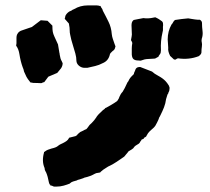

<svg xmlns="http://www.w3.org/2000/svg" viewBox="-20 -678 778 711"><path d="M408 -506 407 -505Q406 -494 397 -489L389 -481Q388 -479 387 -477Q386 -475 386 -473Q380 -452 360 -444Q347 -437 332.5 -433.5Q318 -430 304 -427H290Q280 -428 272 -435Q264 -442 263 -452Q263 -466 259 -480Q255 -494 251 -507Q249 -513 247.5 -519Q246 -525 244 -531Q242 -541 240 -549Q238 -557 238 -567Q238 -572 237.5 -576Q237 -580 236 -585Q236 -587 235.5 -588.5Q235 -590 235 -591L220 -608V-611Q221 -612 221 -613Q221 -616 222 -619Q226 -628 236 -635Q239 -636 245 -639Q248 -642 254 -644Q277 -658 305 -658H338Q341 -658 343 -657.5Q345 -657 346 -657Q347 -656 350 -656H352L355 -650Q357 -648 359 -644L361 -638Q366 -628 371.5 -618Q377 -608 382 -597Q387 -587 390 -575.5Q393 -564 394 -551Q395 -542 398 -533.5Q401 -525 404 -516Q405 -514 405.5 -512Q406 -510 407 -508ZM584 -585Q583 -578 583.5 -571.5Q584 -565 582 -559Q578 -542 576.5 -525.5Q575 -509 576 -492Q576 -488 575 -483Q574 -479 571 -475.5Q568 -472 566 -467Q562 -466 559.5 -464Q557 -462 553 -461Q540 -460 527.5 -459.5Q515 -459 503 -454Q500 -453 497.5 -453.5Q495 -454 492 -454Q481 -454 475 -458.5Q469 -463 468 -476V-499Q468 -504 468.5 -508.5Q469 -513 470 -519Q469 -521 468 -524Q467 -527 465 -529Q466 -536 467.5 -543Q469 -550 468 -558Q468 -565 467.5 -571.5Q467 -578 467 -584Q467 -590 468.5 -595Q470 -600 475 -604Q483 -606 492.5 -607.5Q502 -609 511 -611Q517 -610 520.5 -610Q524 -610 528 -610Q536 -610 555 -614Q562 -611 568.5 -607Q575 -603 580 -599Q583 -596 583.5 -592.5Q584 -589 584 -585ZM728 -593Q728 -578 730 -563Q732 -548 727 -534Q727 -531 726.5 -528.5Q726 -526 727 -523Q729 -514 727.5 -505Q726 -496 726 -486Q727 -478 716 -470Q680 -456 639 -462Q635 -461 632 -458.5Q629 -456 624 -458Q621 -461 617 -464.5Q613 -468 610 -471Q606 -479 604 -486.5Q602 -494 603 -501Q603 -509 602 -517Q601 -525 601 -532Q601 -562 615 -587Q619 -591 621 -595.5Q623 -600 628 -604Q640 -606 652.5 -607.5Q665 -609 677 -610Q683 -609 689 -608Q695 -607 702 -606Q707 -605 711.5 -605Q716 -605 720 -605Q728 -600 728 -593ZM212 -444Q212 -434 206 -425L192 -408L159 -394L144 -374L141 -373H139Q136 -370 132 -370Q132 -370 121.5 -370.5Q111 -371 103 -371L92 -373L91 -375Q82 -386 78 -393.5Q74 -401 69 -413Q68 -418 67 -421.5Q66 -425 64 -429Q60 -440 57 -452Q54 -464 52 -477Q49 -496 41 -507L40 -508V-511Q41 -514 41 -517.5Q41 -521 41 -524Q41 -532 41 -538Q41 -544 43 -550L44 -551Q46 -556 49.5 -559Q53 -562 57 -564Q73 -569 86 -574L98 -578L131 -603L156 -601L174 -583V-582Q174 -568 175.5 -560Q177 -552 181.5 -542.5Q186 -533 195 -513V-512L200 -482Q201 -480 201 -476Q202 -472 202.5 -469Q203 -466 204 -462Q206 -455 209 -451Q209 -448 212 -445ZM608 -352Q608 -347 607 -343Q606 -339 604 -336Q604 -335 603.5 -334.5Q603 -334 603 -332Q600 -329 599 -324Q598 -321 597 -317.5Q596 -314 595 -311Q593 -295 587.5 -281Q582 -267 575 -253Q574 -252 573 -249Q572 -246 570 -244Q567 -234 561 -223L555 -212L550 -206Q542 -199 535 -192.5Q528 -186 523 -176Q522 -172 518.5 -170.5Q515 -169 513 -167L512 -164Q506 -162 504 -161V-160Q502 -156 499 -153Q498 -149 494 -146Q490 -143 486 -141Q484 -140 482 -138.5Q480 -137 478 -135Q474 -128 467.5 -124.5Q461 -121 455 -117V-116L440 -98Q437 -96 433.5 -93.5Q430 -91 427 -89Q419 -83 411.5 -78.5Q404 -74 396 -69Q387 -65 380 -61Q373 -57 366 -52Q364 -51 361.5 -49Q359 -47 357 -45Q353 -43 352 -40H351L350 -39Q346 -39 344 -38Q338 -38 332 -35Q315 -25 292 -20Q289 -18 285 -17Q281 -16 276 -14Q274 -13 270.5 -12.5Q267 -12 265 -10Q258 -8 251 -6Q244 -4 239 1L238 2Q228 6 215.5 9.5Q203 13 189 13H181Q178 13 173 10Q171 10 170 9H167L166 7Q166 5 164 5Q163 3 162 0.5Q161 -2 161 -3Q159 -14 156.5 -23Q154 -32 151 -39Q149 -42 148 -44.5Q147 -47 146 -49Q146 -51 145.5 -53Q145 -55 145 -56Q134 -81 143 -113V-115L145 -116Q151 -121 157.5 -123.5Q164 -126 171 -128Q189 -132 195 -138Q200 -142 204.5 -144Q209 -146 213 -148Q221 -152 226.5 -156Q232 -160 235 -166L236 -168L260 -174Q262 -176 265 -177Q267 -181 270.5 -183.5Q274 -186 277 -189Q282 -191 285.5 -193Q289 -195 293 -197Q296 -198 300 -200Q303 -203 305 -206Q311 -216 320 -223Q325 -228 329 -233Q333 -238 337 -244L338 -246Q343 -253 349 -258.5Q355 -264 361 -270Q364 -272 366.5 -274Q369 -276 370 -278L373 -279Q382 -284 392.5 -290Q403 -296 414 -304Q414 -305 416 -307Q421 -314 422 -319Q424 -324 427 -329Q430 -334 434 -338Q436 -342 438 -345Q440 -348 442 -352L452 -373Q454 -375 455.5 -377.5Q457 -380 458 -383Q462 -390 467 -395Q472 -400 476 -404V-407Q477 -409 478 -411.5Q479 -414 480 -416Q483 -430 498 -430H499L543 -413L553 -405Q559 -401 566.5 -397Q574 -393 581 -388Q595 -378 604 -363Q607 -360 607 -355Q608 -355 608 -354.5Q608 -354 608 -354Z"/></svg>

Font: Darumadrop One
Style: Regular
Weight: 400
Version: Version 1.000